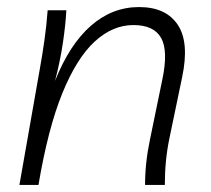

<svg xmlns="http://www.w3.org/2000/svg" viewBox="-20 -524 599 544"><path d="M35 0 92 -324Q100 -368 106 -410.5Q112 -453 115 -495H168Q166 -456 158.5 -404.5Q151 -353 136 -295Q177 -398 237.5 -451Q298 -504 374 -504Q450 -504 483.5 -454Q517 -404 496 -305L460 -132Q447 -70 447 0H391Q391 -63 405 -129L440 -299Q457 -380 436.5 -416.5Q416 -453 358 -453Q299 -453 248 -406Q197 -359 156.5 -259.5Q116 -160 89 0Z"/></svg>

Font: Livvic Light
Style: Italic
Weight: 300
Italic angle: -10°
Designer: Jacques Le Bailly, Baron von Fonthausen
Version: Version 1.001; ttfautohint (v1.8.2)